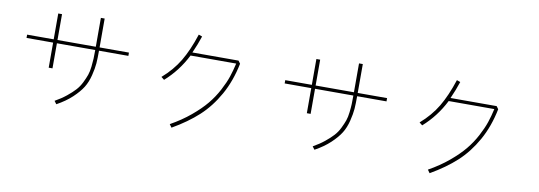

<svg xmlns="http://www.w3.org/2000/svg" viewBox="-57 -1079 4113 1465"><g transform="rotate(10 2000.0 -346.5)"><path d="M96.7 -460.9V-486.3H302.7V-686.5H332V-486.3H628.9V-710H658.2V-486.3H885.7V-460.9H658.2Q658.2 -401.4 655.3 -362.3Q652.3 -323.2 638.7 -268.1Q625 -212.9 599.6 -171.9Q574.2 -130.9 525.9 -85.4Q477.5 -40 408.2 -2L390.6 -25.4Q439.5 -52.7 477.5 -83.5Q515.6 -114.3 540.5 -141.6Q565.4 -168.9 582.5 -204.1Q599.6 -239.3 608.9 -265.6Q618.2 -292 622.6 -331.1Q627 -370.1 627.9 -394.5Q628.9 -418.9 628.9 -460.9H332V-266.6H302.7V-460.9Z M1162.1 -346.7Q1244.1 -418 1294.9 -502.9Q1345.7 -587.9 1386.7 -713.9L1414.1 -704.1Q1392.6 -638.7 1362.3 -571.3H1719.7L1735.4 -549.8Q1708 -413.1 1647.5 -305.2Q1586.9 -197.3 1504.4 -121.6Q1421.9 -45.9 1304.7 21.5L1287.1 -2.9Q1373 -50.8 1441.4 -107.9Q1509.8 -165 1553.2 -217.8Q1596.7 -270.5 1628.9 -331.5Q1661.1 -392.6 1677.2 -440.9Q1693.4 -489.3 1706.1 -545.9H1352.5Q1289.1 -419.9 1185.5 -328.1Z M2096.7 -460.9V-486.3H2302.7V-686.5H2332V-486.3H2628.9V-710H2658.2V-486.3H2885.7V-460.9H2658.2Q2658.2 -401.4 2655.3 -362.3Q2652.3 -323.2 2638.7 -268.1Q2625 -212.9 2599.6 -171.9Q2574.2 -130.9 2525.9 -85.4Q2477.5 -40 2408.2 -2L2390.6 -25.4Q2439.5 -52.7 2477.5 -83.5Q2515.6 -114.3 2540.5 -141.6Q2565.4 -168.9 2582.5 -204.1Q2599.6 -239.3 2608.9 -265.6Q2618.2 -292 2622.6 -331.1Q2627 -370.1 2627.9 -394.5Q2628.9 -418.9 2628.9 -460.9H2332V-266.6H2302.7V-460.9Z M3162.1 -346.7Q3244.1 -418 3294.9 -502.9Q3345.7 -587.9 3386.7 -713.9L3414.1 -704.1Q3392.6 -638.7 3362.3 -571.3H3719.7L3735.4 -549.8Q3708 -413.1 3647.5 -305.2Q3586.9 -197.3 3504.4 -121.6Q3421.9 -45.9 3304.7 21.5L3287.1 -2.9Q3373 -50.8 3441.4 -107.9Q3509.8 -165 3553.2 -217.8Q3596.7 -270.5 3628.9 -331.5Q3661.1 -392.6 3677.2 -440.9Q3693.4 -489.3 3706.1 -545.9H3352.5Q3289.1 -419.9 3185.5 -328.1Z"/></g></svg>

Font: Gothic A1 Thin
Style: Regular
Weight: 250
Designer: HanYang I&C Co.,Ltd.
Foundry: HanYang I&C Co.,Ltd.
Version: Version 2.50